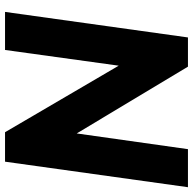

<svg xmlns="http://www.w3.org/2000/svg" viewBox="-22 -764 785 782"><g transform="rotate(90 371.0 -372.5)"><path d="M28 0 132 -745H251L523 -292L587 -745H742L638 0H518L247 -463L183 0Z"/></g></svg>

Font: Plus Jakarta Sans ExtraBold
Style: Italic
Weight: 800
Italic angle: -8°
Designer: Gumpita Rahayu
Foundry: Tokotype
Version: Version 2.071; ttfautohint (v1.8.4.7-5d5b);gftools[0.9.29]